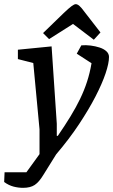

<svg xmlns="http://www.w3.org/2000/svg" viewBox="-87 -732 544 923"><path d="M24 171Q1 171 -22 165Q-45 159 -67 143L-65 96H40L103 9V-110L73 -429L-1 -448V-493L161 -509L186 -137V-79H191Q226 -130 252.5 -173.5Q279 -217 298.5 -257.5Q318 -298 331.5 -339.5Q345 -381 353 -428L282 -474L304 -514Q326 -516 349 -513Q372 -510 392 -503.5Q412 -497 424.5 -485.5Q437 -474 437 -458Q437 -428 420.5 -379Q404 -330 372 -268Q340 -206 293 -135Q246 -64 183 10L122 108Q101 143 80 157Q59 171 24 171ZM364 -541 264 -617 149 -544 120 -573 219 -669Q243 -692 256.5 -702Q270 -712 277 -712Q285 -712 294.5 -704Q304 -696 320 -674L396 -576Z"/></svg>

Font: Faustina Light Medium
Style: Italic
Weight: 500
Italic angle: -8°
Version: Version 1.200